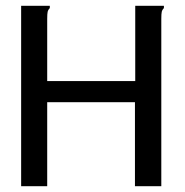

<svg xmlns="http://www.w3.org/2000/svg" viewBox="-20 -643 640 663"><path d="M53 -623H152V-615Q146 -609 144.5 -602Q143 -595 143 -578V-363H447V-623H546V-615Q540 -609 538.5 -602Q537 -595 537 -578V0H446V-290H143V0H53Z"/></svg>

Font: Inconsolata Expanded Medium
Style: Regular
Weight: 500
Width: 7
Monospace: yes
Designer: Raph Levien, Cyreal, Brenton Simpson
Foundry: Raph Levien, Cyreal, Google
Version: Version 3.001; ttfautohint (v1.8.2.53-6de2)